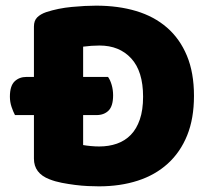

<svg xmlns="http://www.w3.org/2000/svg" viewBox="-20 -643 741 679"><path d="M330 16Q313 16 291 15Q269 14 245.5 11Q222 8 198.5 3.5Q175 -1 155 -9Q100 -30 100 -82V-236H33Q27 -247 21 -264.5Q15 -282 15 -301Q15 -339 31.5 -355Q48 -371 74 -371H100V-549Q100 -570 111.5 -581.5Q123 -593 143 -600Q186 -614 234 -618.5Q282 -623 320 -623Q398 -623 461.5 -604Q525 -585 570.5 -545.5Q616 -506 641 -446Q666 -386 666 -304Q666 -224 642 -164.5Q618 -105 573.5 -64.5Q529 -24 467 -4Q405 16 330 16ZM274 -130Q285 -128 301 -126.5Q317 -125 331 -125Q365 -125 393.5 -135Q422 -145 442.5 -166Q463 -187 474.5 -220.5Q486 -254 486 -301Q486 -391 444 -436.5Q402 -482 332 -482Q318 -482 303.5 -481Q289 -480 274 -478V-371H362Q370 -360 375 -342.5Q380 -325 380 -306Q380 -268 364 -252Q348 -236 321 -236H274Z"/></svg>

Font: Baloo Thambi
Style: Regular
Weight: 400
Designer: Aadarsh Rajan and Ek Type
Foundry: Ek Type
Version: Version 1.443;PS 1.000;hotconv 16.6.51;makeotf.lib2.5.65220;